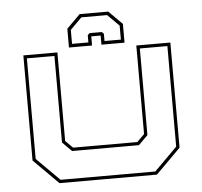

<svg xmlns="http://www.w3.org/2000/svg" viewBox="-50 -742 837 795"><g transform="rotate(-5 368.0 -345.0)"><path d="M165.5 0 62.5 -103V-540H204V-172L234.5 -141.5H501.5L532 -172V-540H673.5V-103L570.5 0ZM171 -13.5H565L660 -108.5V-526.5H545.5V-166.5L507 -128H229L190.5 -166.5V-526.5H76V-108.5ZM428.5 -690 484.5 -634V-556H388.5V-594H349.5V-556H253.5V-634L309.5 -690ZM422.5 -676H315.5L267.5 -628V-570H335.5V-600L343.5 -608H394.5L402.5 -600V-570H470.5V-628Z"/></g></svg>

Font: Tourney Expanded Thin
Style: Regular
Weight: 100
Width: 7
Designer: Tyler Finck
Foundry: Etcetera Type Co
Version: Version 1.010; ttfautohint (v1.8.3)